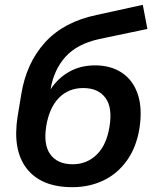

<svg xmlns="http://www.w3.org/2000/svg" viewBox="-20 -766 648 796"><path d="M280 10Q151 10 91 -67Q31 -144 53 -283L68 -374Q89 -505 167 -590.5Q245 -676 381 -704L572 -746L591 -646L391 -604Q300 -584 252 -531Q204 -478 190 -398V-396Q220 -442 267 -468.5Q314 -495 374 -495Q440 -495 486 -464Q532 -433 551.5 -374.5Q571 -316 558 -233Q545 -154 505.5 -99.5Q466 -45 408 -17.5Q350 10 280 10ZM281 -85Q340 -85 381 -125Q422 -165 434 -241Q447 -320 417 -360.5Q387 -401 325 -401Q265 -401 225 -361Q185 -321 172 -245Q159 -166 189 -125.5Q219 -85 281 -85Z"/></svg>

Font: Mulish
Style: Bold Italic
Weight: 700
Italic angle: -9°
Designer: Vernon Adams
Foundry: Vernon Adams
Version: Version 3.603; ttfautohint (v1.8.3)